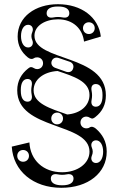

<svg xmlns="http://www.w3.org/2000/svg" viewBox="-20 -682 564 914"><path d="M272 212C400 212 488 141 488 40C488 -9 467 -43 436 -70C425 -79 415 -81 406 -75C402 -72 397 -71 391 -71C375 -71 363 -83 363 -99C363 -115 375 -127 391 -127C397 -127 403 -125 407 -122C419 -115 424 -117 434 -125C467 -151 484 -184 484 -228C484 -425 144 -388 144 -512C144 -560 196 -590 256 -590C328 -590 373 -545 380 -484L460 -508C449 -601 367 -662 256 -662C148 -662 64 -602 64 -508C64 -464 83 -433 112 -409C123 -400 133 -399 142 -405C146 -408 151 -409 157 -409C173 -409 185 -397 185 -381C185 -365 173 -353 157 -353C151 -353 145 -355 141 -358C129 -365 124 -364 114 -356C82 -331 62 -297 62 -252C62 -61 406 -101 406 40C406 97 348 138 276 138C186 138 124 80 120 -4L36 16C43 132 138 212 272 212ZM300 -137C218 -166 140 -189 140 -252C140 -303 187 -340 254 -344C333 -318 406 -294 406 -230C406 -179 363 -142 300 -137ZM90 32C106 32 118 44 118 60C118 76 106 88 90 88C74 88 62 76 62 60C62 44 74 32 90 32ZM330 168C330 188 312 200 278 200H274C240 200 222 188 222 168C222 152 234 144 254 148C270 151 282 151 298 148C318 144 330 152 330 168ZM111 -198C91 -198 79 -216 79 -250V-254C79 -288 91 -306 111 -306C127 -306 135 -294 131 -274C128 -258 128 -246 131 -230C135 -210 127 -198 111 -198ZM437 94C419 94 410 77 417 60C423 46 423 34 417 20C410 3 419 -14 437 -14C458 -14 471 9 471 40C471 71 458 94 437 94ZM114 -456C93 -456 80 -479 80 -510C80 -541 93 -564 114 -564C132 -564 141 -547 134 -530C128 -516 128 -504 134 -490C141 -473 132 -456 114 -456ZM436 -174C420 -174 412 -186 416 -206C419 -222 419 -234 416 -250C412 -270 420 -282 436 -282C456 -282 468 -264 468 -230V-226C468 -192 456 -174 436 -174ZM310 -619C310 -603 298 -595 278 -599C262 -602 250 -602 234 -599C214 -595 202 -603 202 -619C202 -639 220 -651 254 -651H258C292 -651 310 -639 310 -619ZM403 -576C419 -576 431 -564 431 -548C431 -532 419 -520 403 -520C387 -520 375 -532 375 -548C375 -564 387 -576 403 -576ZM252 -146C268 -146 280 -134 280 -118C280 -102 268 -90 252 -90C236 -90 224 -102 224 -118C224 -134 236 -146 252 -146ZM226 -391C231 -405 245 -411 259 -406L312 -388C326 -383 333 -370 328 -356C324 -341 310 -336 296 -340L243 -359C229 -364 221 -377 226 -391Z"/></svg>

Font: Apfel Grotezk Brukt
Style: Regular
Weight: 300
Designer: Luigi Gorlero
Foundry: © 2023, Luigi Gorlero & Collletttivo
Version: Version 2.000;Glyphs 3.2 (3217)